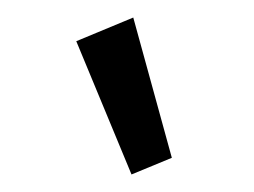

<svg xmlns="http://www.w3.org/2000/svg" viewBox="-20 -702 290 219"><path d="M130 -503 67 -655 132 -682 176 -522Z"/></svg>

Font: Inconsolata UltraCondensed SemiBold
Style: Regular
Weight: 600
Width: 1
Monospace: yes
Designer: Raph Levien, Cyreal, Brenton Simpson
Foundry: Raph Levien, Cyreal, Google
Version: Version 3.001; ttfautohint (v1.8.2.53-6de2)